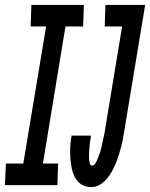

<svg xmlns="http://www.w3.org/2000/svg" viewBox="-57 -755 612 783"><path d="M-37 0 -33 -88H38L131 -647H68L71 -735H285L282 -647H210L118 -88H180L177 0ZM316 8Q299 8 284.5 2Q270 -4 260 -15.5Q250 -27 244 -41.5Q238 -56 235 -71.5Q232 -87 230.5 -103.5Q229 -120 229 -136Q229 -152 230.5 -168.5Q232 -185 235 -202H314Q313 -195 312 -188.5Q311 -182 310 -175.5Q309 -169 308.5 -162.5Q308 -156 307.5 -150Q307 -144 306.5 -137.5Q306 -131 306 -124.5Q306 -118 306 -111.5Q306 -105 307 -99Q308 -93 310 -86.5Q312 -80 319 -80Q326 -80 330.5 -86.5Q335 -93 338 -100Q341 -107 343.5 -113.5Q346 -120 348.5 -126.5Q351 -133 353 -140Q355 -147 356.5 -154Q358 -161 359.5 -167.5Q361 -174 362.5 -181Q364 -188 365.5 -195Q367 -202 368.5 -208.5Q370 -215 371 -222Q372 -229 373 -236L441 -647H370L373 -735H535L450 -222Q447 -204 444 -187.5Q441 -171 436.5 -154Q432 -137 426.5 -120Q421 -103 414 -86.5Q407 -70 398.5 -54.5Q390 -39 377.5 -24.5Q365 -10 349 -1Q333 8 316 8Z"/></svg>

Font: Iosevka Slab Semibold
Style: Italic
Weight: 600
Italic angle: -9°
Monospace: yes
Designer: Belleve Invis
Foundry: Belleve Invis
Version: Version 11.1.1; ttfautohint (v1.8.3)